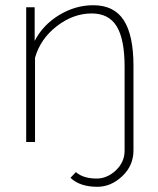

<svg xmlns="http://www.w3.org/2000/svg" viewBox="-20 -548 610 741"><path d="M252 138.2 272.9 116.2Q301.3 141.1 353 141.1Q393.6 141.1 427.2 109.4Q460.9 77.6 460.9 33.2V-290Q460.9 -396.5 430.4 -446.3Q399.9 -496.1 334 -496.1Q262.7 -496.1 199.2 -447Q135.7 -397.9 115.2 -325.2V0H81.1V-520H113.8V-390.1Q145.5 -451.7 208 -489.7Q270.5 -527.8 339.8 -527.8Q420.4 -527.8 457.8 -469.7Q495.1 -411.6 495.1 -293.9V32.2Q495.1 91.3 451.7 132.1Q408.2 172.9 356 172.9Q288.1 172.9 252 138.2Z"/></svg>

Font: Rawline ExtraLight
Style: Regular
Weight: 275
Designer: Matt McInerney, Pablo Impallari, Rodrigo Fuenzalida
Foundry: Matt McInerney, Pablo Impallari, Rodrigo Fuenzalida
Version: Version 4.020;PS 004.020;hotconv 1.0.88;makeotf.lib2.5.64775